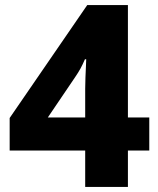

<svg xmlns="http://www.w3.org/2000/svg" viewBox="-20 -735 623 755"><path d="M315 0V-143H18V-271L323 -715H483V-273H567V-143H483V0ZM168 -273H315V-386Q315 -405 316 -430Q317 -455 318 -476Q319 -497 319 -502H314Q305 -481 296.5 -465.5Q288 -450 275 -431Z"/></svg>

Font: Noto Sans Symbols ExtraBold
Style: Regular
Weight: 800
Version: Version 2.002